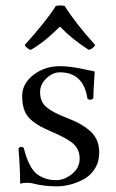

<svg xmlns="http://www.w3.org/2000/svg" viewBox="-20 -655 414 685"><path d="M45.9 -126Q55.7 -135.7 64.9 -127Q80.6 -63.5 106.9 -38.1Q116.2 -28.8 135.7 -20.5Q155.3 -12.2 180.2 -12.2Q209.5 -12.2 236.8 -34.2Q264.2 -56.2 264.2 -88.9Q264.2 -120.1 243.2 -140.6Q223.1 -160.2 164.1 -185.1Q106 -209.5 82.5 -235.6Q59.1 -261.7 59.1 -312Q59.1 -356.9 99.4 -387.9Q139.6 -418.9 193.8 -418.9Q215.8 -418.9 239 -415.5Q262.2 -412.1 286.1 -406.7Q310.1 -401.4 317.9 -399.9Q317.4 -388.7 315.2 -356Q313 -323.2 313 -304.2Q308.6 -299.8 302.5 -299.3Q296.4 -298.8 292 -303.2Q277.8 -397 193.8 -397Q168.5 -397 145.8 -375.7Q123 -354.5 123 -326.2Q123 -291 147 -271.5Q169.9 -252.9 222.2 -232.9Q276.4 -211.9 305.2 -184.1Q334 -156.2 334 -110.8Q334 -77.6 318.1 -52.7Q302.2 -27.8 277.6 -14.9Q252.9 -2 228.8 3.9Q204.6 9.8 182.1 9.8Q135.7 9.8 95.2 -1Q88.4 -2.9 76.2 -2.9Q66.4 -2.9 51.8 0Q51.8 -55.7 45.9 -126ZM210.9 -633.8Q247.6 -574.2 319.8 -494.1Q309.6 -479.5 296.9 -477.1Q239.3 -513.2 193.8 -560.1Q137.7 -503.9 89.8 -477.1Q77.6 -480 67.9 -494.1Q145.5 -580.1 179.2 -633.8Q195.3 -637.2 210.9 -633.8Z"/></svg>

Font: Linux Libertine Display G
Style: Regular
Weight: 400
Designer: Philipp H. Poll
Foundry: Philipp H. Poll
Version: Version 5.0.9